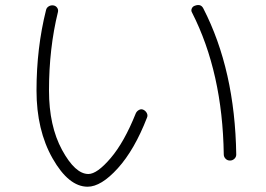

<svg xmlns="http://www.w3.org/2000/svg" viewBox="-20 -704 1040 752"><path d="M856.4 -99.6Q851.6 -419.9 732.4 -654.3Q727.5 -662.1 731 -670.4Q734.4 -678.7 743.2 -681.6Q766.6 -690.4 776.4 -670.9Q900.4 -429.7 905.3 -98.6Q905.3 -88.9 897.9 -82Q890.6 -75.2 880.9 -75.2Q870.1 -75.2 863.3 -82.5Q856.4 -89.8 856.4 -99.6ZM323.2 27.3Q249 27.3 186 -83.5Q123 -194.3 123 -349.6Q123 -515.6 160.2 -664.1Q162.1 -673.8 170.9 -679.2Q179.7 -684.6 190.4 -682.6Q199.2 -680.7 204.1 -673.3Q209 -666 207 -657.2Q171.9 -514.6 171.9 -349.6Q171.9 -210.9 223.1 -116.7Q274.4 -22.5 326.2 -22.5Q360.4 -22.5 413.6 -85Q466.8 -147.5 511.7 -259.8Q515.6 -268.6 524.4 -273.4Q533.2 -278.3 542 -273.9Q550.8 -269.5 555.2 -260.7Q559.6 -252 555.7 -243.2Q506.8 -117.2 441.4 -44.9Q376 27.3 323.2 27.3Z"/></svg>

Font: Rounded-X Mgen+ 1m light
Style: Regular
Weight: 200
Designer: [Source Han Sans]
Ryoko NISHIZUKA  (kana & ideographs); Paul D. Hunt (Latin, Greek & Cyrillic); Wenlong ZHANG  (bopomofo
Version: Version 1.059.20150602